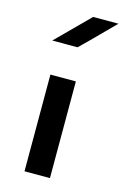

<svg xmlns="http://www.w3.org/2000/svg" viewBox="-125 -896 658 959"><g transform="rotate(15 203.5 -416.5)"><path d="M101.7 0V-500H233.3V0ZM364.2 -833.3Q345 -814.2 311.7 -780.4Q278.3 -746.7 250.4 -718.8Q222.5 -690.8 197.5 -666.7H66.7L233.3 -833.3Z"/></g></svg>

Font: 0xA000-Squareish
Style: Squareish-Bold
Weight: 700
Version: Version 0.1